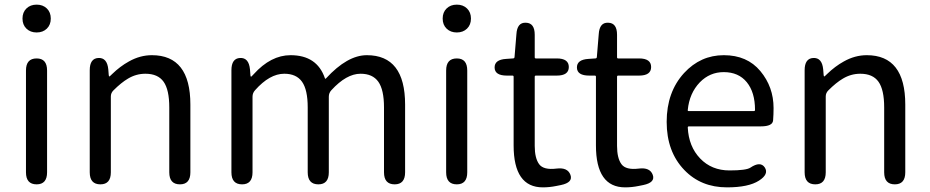

<svg xmlns="http://www.w3.org/2000/svg" viewBox="-20 -795 4009 828"><path d="M138 0Q92 0 92 -52V-491Q92 -543 138 -543Q183 -543 183 -491V-52Q183 0 138 0ZM138 -655Q111 -655 94 -671.5Q77 -688 77 -715Q77 -742 94 -758.5Q111 -775 138 -775Q165 -775 182 -758.5Q199 -742 199 -715Q199 -688 182 -671.5Q165 -655 138 -655Z M413 0Q367 0 367 -52V-492Q367 -543 404 -545Q442 -547 447 -496L449 -471Q450 -465 451.5 -465Q453 -465 464 -476Q498 -509 536 -530Q584 -557 635 -557Q801 -557 801 -344V-52Q801 0 756 0Q710 0 710 -52V-332Q710 -408 685.5 -442.5Q661 -477 607 -477Q567 -477 532 -456Q503 -439 469 -405Q458 -394 458 -379V-52Q458 0 413 0Z M1024 0Q978 0 978 -52V-492Q978 -543 1015 -545Q1053 -547 1058 -496L1060 -470Q1061 -464 1062.5 -464Q1064 -464 1074 -475Q1148 -557 1233 -557Q1347 -557 1381 -458Q1383 -453 1386 -457Q1478 -557 1562 -557Q1727 -557 1727 -344V-52Q1727 0 1682 0Q1636 0 1636 -52V-332Q1636 -408 1611.5 -442.5Q1587 -477 1535 -477Q1474 -477 1409 -406Q1398 -394 1398 -378V-52Q1398 0 1353 0Q1307 0 1307 -52V-332Q1307 -408 1282.5 -442.5Q1258 -477 1206 -477Q1143 -477 1080 -406Q1069 -394 1069 -378V-52Q1069 0 1024 0Z M1950 0Q1904 0 1904 -52V-491Q1904 -543 1950 -543Q1995 -543 1995 -491V-52Q1995 0 1950 0ZM1950 -655Q1923 -655 1906 -671.5Q1889 -688 1889 -715Q1889 -742 1906 -758.5Q1923 -775 1950 -775Q1977 -775 1994 -758.5Q2011 -742 2011 -715Q2011 -688 1994 -671.5Q1977 -655 1950 -655Z M2379 7Q2350 13 2321 13Q2195 13 2195 -168V-464Q2195 -469 2190 -469H2166Q2114 -469 2113 -503Q2112 -538 2163 -541L2192 -543Q2199 -543 2199 -550L2207 -647Q2210 -699 2248 -697Q2286 -696 2286 -645V-548Q2286 -543 2291 -543H2381Q2433 -543 2433 -506Q2433 -469 2381 -469H2291Q2286 -469 2286 -464V-166Q2286 -113 2305 -87Q2324 -61 2380 -68Q2428 -74 2440 -41Q2452 -8 2399 3Z M2734 7Q2705 13 2676 13Q2550 13 2550 -168V-464Q2550 -469 2545 -469H2521Q2469 -469 2468 -503Q2467 -538 2518 -541L2547 -543Q2554 -543 2554 -550L2562 -647Q2565 -699 2603 -697Q2641 -696 2641 -645V-548Q2641 -543 2646 -543H2736Q2788 -543 2788 -506Q2788 -469 2736 -469H2646Q2641 -469 2641 -464V-166Q2641 -113 2660 -87Q2679 -61 2735 -68Q2783 -74 2795 -41Q2807 -8 2754 3Z M3115 13Q3003 13 2931 -62Q2855 -141 2855 -269.5Q2855 -398 2930 -480Q3001 -557 3101.5 -557Q3202 -557 3259 -488.5Q3316 -420 3316 -329Q3316 -302 3314 -276Q3312 -250 3261 -250H2951Q2946 -250 2946 -245Q2950 -163 2999.5 -111.5Q3049 -60 3126 -60Q3198 -60 3216 -72Q3259 -101 3278 -73Q3297 -44 3253 -16Q3208 13 3115 13ZM2946 -321Q2945 -316 2950 -316H3231Q3236 -316 3236 -321Q3236 -397 3200.5 -440.5Q3165 -484 3101 -484Q3041 -484 2998 -440Q2953 -393 2946 -321Z M3496 0Q3450 0 3450 -52V-492Q3450 -543 3487 -545Q3525 -547 3530 -496L3532 -471Q3533 -465 3534.5 -465Q3536 -465 3547 -476Q3581 -509 3619 -530Q3667 -557 3718 -557Q3884 -557 3884 -344V-52Q3884 0 3839 0Q3793 0 3793 -52V-332Q3793 -408 3768.5 -442.5Q3744 -477 3690 -477Q3650 -477 3615 -456Q3586 -439 3552 -405Q3541 -394 3541 -379V-52Q3541 0 3496 0Z"/></svg>

Font: Resource Han Rounded KR
Style: Regular
Weight: 400
Designer: Cyano Hao (round all glyphs); Ryoko NISHIZUKA 西塚涼子 (kana, bopomofo & ideographs); Paul D. Hunt (Latin, Greek & Cyrillic)
Foundry: Cyano Hao
Version: 0.990